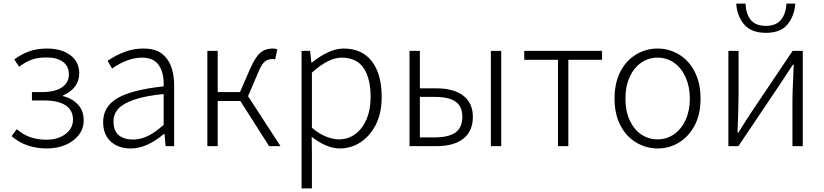

<svg xmlns="http://www.w3.org/2000/svg" viewBox="-20 -819 4618 1076"><path d="M45 -56 74 -95Q111 -63 152 -49.5Q193 -36 241 -36Q304 -36 346.5 -67.5Q389 -99 389 -149Q389 -202 347 -229Q305 -256 228 -256H159V-303H214Q288 -303 327 -329.5Q366 -356 366 -402Q366 -449 332 -473Q298 -497 241 -497Q192 -497 157.5 -484.5Q123 -472 87 -445L60 -486Q99 -515 143 -531Q187 -547 243 -547Q324 -547 374 -510Q424 -473 424 -407Q424 -366 400 -334Q376 -302 334 -285V-280Q384 -268 416.5 -233.5Q449 -199 449 -145Q449 -98 421 -62Q393 -26 346 -6.5Q299 13 244 13Q186 13 137 -3Q88 -19 45 -56Z M558 -135Q558 -222 638.5 -269Q719 -316 897 -335Q900 -407 871.5 -451.5Q843 -496 776 -496Q696 -496 608 -435L583 -478Q624 -507 675.5 -527Q727 -547 783 -547Q848 -547 885 -520Q956 -468 956 -338V0H908L902 -68H898Q802 13 713 13Q643 13 600.5 -26Q558 -65 558 -135ZM897 -119V-292Q794 -282 731 -260Q670 -239 643 -209.5Q616 -180 616 -138Q616 -85 646 -61Q676 -37 725 -37Q768 -37 809 -57Q850 -77 897 -119Z M1142 -534H1200V-303H1325L1381 -432Q1410 -498 1438 -522.5Q1466 -547 1507 -547Q1528 -547 1534 -542L1522 -486Q1516 -488 1515 -488H1505Q1479 -488 1461 -471Q1443 -454 1424 -406L1370 -280L1552 0H1488L1327 -253H1200V0H1142Z M1670 -534H1718L1725 -468H1727Q1827 -547 1905 -547Q2008 -547 2063.5 -476Q2119 -405 2119 -275Q2119 -185 2086 -120Q2053 -56 2000 -21.5Q1947 13 1884 13Q1811 13 1727 -52L1728 46V237H1670ZM2057 -274Q2057 -380 2017.5 -438Q1978 -496 1894 -496Q1821 -496 1728 -412V-103Q1768 -69 1807.5 -53.5Q1847 -38 1880 -38Q1931 -38 1971.5 -68Q2012 -98 2034.5 -151.5Q2057 -205 2057 -274Z M2275 -534H2333V-324H2425Q2522 -324 2576 -283Q2630 -242 2630 -164Q2630 -84 2577 -42Q2524 0 2425 0H2275ZM2571 -164Q2571 -223 2533 -249.5Q2495 -276 2415 -276H2333V-49H2415Q2494 -49 2532.5 -76.5Q2571 -104 2571 -164ZM2731 -534H2789V0H2731Z M3107 -484H2918V-534H3354V-484H3165V0H3107Z M3546 -20Q3489 -54 3456.5 -117Q3424 -180 3424 -266Q3424 -355 3457 -418Q3489 -480 3544.5 -513.5Q3600 -547 3665 -547Q3730 -547 3785.5 -513.5Q3841 -480 3873.5 -416.5Q3906 -353 3906 -266Q3906 -178 3873 -116Q3840 -54 3785.5 -20.5Q3731 13 3665 13Q3602 13 3546 -20ZM3846 -266Q3846 -333 3822.5 -385.5Q3799 -438 3758 -467Q3717 -496 3665 -496Q3614 -496 3573 -467.5Q3532 -439 3508.5 -387Q3485 -335 3485 -266Q3485 -198 3508.5 -146Q3532 -94 3573 -66Q3614 -38 3665 -38Q3717 -38 3758 -67Q3799 -96 3822.5 -147.5Q3846 -199 3846 -266Z M4062 -534H4119V-277Q4119 -252 4117 -182L4113 -76H4118L4155 -135L4192 -192L4422 -534H4479V0H4421V-256Q4421 -301 4424 -353L4428 -457H4424Q4380 -389 4348 -342L4118 0H4062ZM4106 -799H4158Q4160 -742 4187 -708Q4214 -674 4273 -674Q4329 -674 4357 -708.5Q4385 -743 4387 -799H4437Q4432 -730 4393.5 -682.5Q4355 -635 4273 -635Q4189 -635 4149.5 -683Q4110 -731 4106 -799Z"/></svg>

Font: Merged Yaku Han JP Light
Style: Regular
Weight: 300
Designer: Ryoko NISHIZUKA 西塚涼子 (kana, bopomofo & ideographs); Paul D. Hunt (Latin, Greek & Cyrillic); Sandoll Communications 산돌커뮤니
Foundry: Adobe
Version: Version 2.004